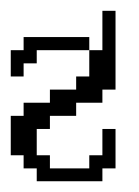

<svg xmlns="http://www.w3.org/2000/svg" viewBox="-20 -337 259 357"><path d="M0 -194.8V-243.7H23.9V-268.1H146V-243.7H48.3V-219.2H23.9V-194.8ZM48.3 0V-23.9H23.9V-48.3H0V-121.6H23.9V-146H72.8V-170.4H121.6V-194.8H146V-243.7H170.4V-316.9H194.8V-170.4H170.4V-146H121.6V-121.6H72.8V-97.2H48.3V-48.3H72.8V-23.9H146V-48.3H170.4V-97.2H194.8V-23.9H170.4V0Z"/></svg>

Font: FS Mondwest Regular
Style: Regular
Weight: 400
Designer: NZWStudios2024
Foundry: https://fontstruct.com
Version: Version 1.0